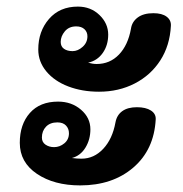

<svg xmlns="http://www.w3.org/2000/svg" viewBox="-20 -582 554 582"><path d="M498 -504Q495 -444 466 -399Q437 -354 388.5 -329Q340 -304 280 -304Q229 -304 187 -320Q145 -336 120.5 -365.5Q96 -395 96 -432Q96 -487 128.5 -524.5Q161 -562 216 -562Q255 -562 281.5 -536.5Q308 -511 308 -477Q308 -445 291.5 -421.5Q275 -398 247 -392Q261 -388 273 -388Q313 -388 340.5 -416.5Q368 -445 377 -495Q380 -516 397.5 -529Q415 -542 445 -542Q471 -542 485 -531.5Q499 -521 498 -504ZM200 -427Q216 -427 230.5 -440Q245 -453 245 -472Q245 -485 236 -493.5Q227 -502 211 -502Q189 -502 176.5 -487Q164 -472 164 -455Q164 -441 174 -434Q184 -427 200 -427ZM452 -220Q447 -128 384 -74Q321 -20 223 -20Q144 -20 92 -55Q40 -90 40 -149Q40 -205 70.5 -239.5Q101 -274 156 -274Q197 -274 225.5 -249.5Q254 -225 254 -190Q254 -159 239 -134.5Q224 -110 198 -103Q214 -101 227 -101Q265 -101 293 -131Q321 -161 330 -211Q334 -233 350.5 -245Q367 -257 395 -257Q422 -257 437.5 -247Q453 -237 452 -220ZM144 -136Q161 -136 175 -147.5Q189 -159 189 -178Q189 -192 180 -201.5Q171 -211 154 -211Q132 -211 119.5 -198Q107 -185 107 -165Q107 -151 118 -143.5Q129 -136 144 -136Z"/></svg>

Font: Mali SemiBold
Style: Italic
Weight: 600
Italic angle: -10°
Version: Version 1.000; ttfautohint (v1.6)